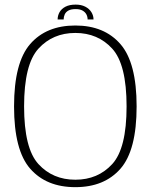

<svg xmlns="http://www.w3.org/2000/svg" viewBox="-20 -788 650 813"><path d="M299 4.5Q421.5 4.5 490 -73.5Q558.5 -151.5 558.5 -337.5Q558.5 -522.5 490 -601.2Q421.5 -680 299 -680Q176 -680 107.8 -601.5Q39.5 -523 39.5 -337.5Q39.5 -151.5 108 -73.5Q176.5 4.5 299 4.5ZM299 -27Q203.5 -27 142.8 -93.2Q82 -159.5 82 -337.5Q82 -515.5 142.8 -582Q203.5 -648.5 299 -648.5Q394.5 -648.5 455.2 -582Q516 -515.5 516 -337.5Q516 -159.5 455.2 -93.2Q394.5 -27 299 -27ZM300.5 -768.5Q274.5 -768.5 257.5 -759.8Q240.5 -751 232.2 -736.5Q224 -722 224 -705.5H249.5Q249.5 -716.5 254 -726.8Q258.5 -737 269.5 -743.2Q280.5 -749.5 300.5 -749.5Q318.5 -749.5 329.5 -743.2Q340.5 -737 345.8 -727Q351 -717 351 -705.5H376Q376 -722 367 -736.5Q358 -751 341 -759.8Q324 -768.5 300.5 -768.5Z"/></svg>

Font: Anybody UltraCondensed Thin ExtraLight
Style: Regular
Weight: 250
Version: Version 1.111